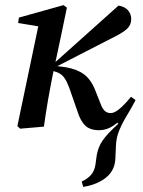

<svg xmlns="http://www.w3.org/2000/svg" viewBox="-20 -496 559 752"><path d="M59 8 48 -2 132 -403 153 -389 51 -406 54 -427 229 -476 242 -466 217 -346 187 -205Q177 -155 168 -103.5Q159 -52 152 0ZM306 236 300 215Q322 205 336 189.5Q350 174 354 148L359 111Q362 96 367 82.5Q372 69 381.5 55Q391 41 406 25Q421 9 443 -11L435 -22L491 -102L511 -104Q495 -73 477.5 -44.5Q460 -16 447.5 13.5Q435 43 434 77L432 122Q431 170 396.5 198.5Q362 227 306 236ZM368 14Q333 14 314 -4Q295 -22 283 -61L260 -127Q250 -158 241 -176Q232 -194 221 -203Q210 -212 194 -216L180 -221L177 -235L444 -474Q467 -471 480.5 -456.5Q494 -442 494 -421Q494 -398 476.5 -382Q459 -366 413 -344L193 -231L196 -238L236 -233Q282 -225 309.5 -204.5Q337 -184 354 -140L373 -92Q381 -70 390.5 -61.5Q400 -53 414 -53Q428 -53 448 -69.5Q468 -86 493 -117L511 -104Q495 -76 473 -49Q451 -22 424.5 -4Q398 14 368 14Z"/></svg>

Font: Source Serif 4 48pt SemiBold
Style: Italic
Weight: 600
Italic angle: -12°
Designer: Frank Grießhammer
Foundry: Adobe Systems Incorporated
Version: Version 4.004;hotconv 1.0.116;makeotfexe 2.5.65601